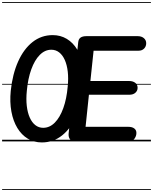

<svg xmlns="http://www.w3.org/2000/svg" viewBox="-25 -1349 1460 1832"><path d="M374 10Q299.5 10 240 -26Q180.5 -62 140.5 -128Q100.5 -194 83.8 -284.2Q67 -374.5 77.5 -482.5Q94.5 -642.5 148 -762Q201.5 -881.5 285.5 -947.8Q369.5 -1014 478 -1014Q552.5 -1014 612 -978.2Q671.5 -942.5 711.5 -876.8Q751.5 -811 768.2 -721Q785 -631 774.5 -523Q758 -363 704.5 -243Q651 -123 567 -56.5Q483 10 374 10ZM231 -482.5Q223 -403.5 230.5 -338.8Q238 -274 259 -227Q280 -180 312.5 -154.8Q345 -129.5 387 -129.5Q449 -129.5 498 -179Q547 -228.5 579 -317.2Q611 -406 621 -523Q629 -601.5 621.5 -666Q614 -730.5 593 -777.2Q572 -824 539.5 -849.2Q507 -874.5 465 -874.5Q403.5 -874.5 354.5 -825Q305.5 -775.5 273.5 -687.2Q241.5 -599 231 -482.5ZM374 10Q299.5 10 240 -26Q180.5 -62 140.5 -128Q100.5 -194 83.8 -284.2Q67 -374.5 77.5 -482.5Q94.5 -642.5 148 -762Q201.5 -881.5 285.5 -947.8Q369.5 -1014 478 -1014Q552.5 -1014 612 -978.2Q671.5 -942.5 711.5 -876.8Q751.5 -811 768.2 -721Q785 -631 774.5 -523Q758 -363 704.5 -243Q651 -123 567 -56.5Q483 10 374 10ZM231 -482.5Q223 -403.5 230.5 -338.8Q238 -274 259 -227Q280 -180 312.5 -154.8Q345 -129.5 387 -129.5Q449 -129.5 498 -179Q547 -228.5 579 -317.2Q611 -406 621 -523Q629 -601.5 621.5 -666Q614 -730.5 593 -777.2Q572 -824 539.5 -849.2Q507 -874.5 465 -874.5Q403.5 -874.5 354.5 -825Q305.5 -775.5 273.5 -687.2Q241.5 -599 231 -482.5ZM691 0Q656 0 641.2 -22.2Q626.5 -44.5 630 -76.5L721 -944Q724 -976.5 743.5 -990.2Q763 -1004 799 -1004H1289.5Q1325.5 -1004 1347.8 -985Q1370 -966 1370 -936.5Q1370 -906 1350 -885.5Q1330 -865 1296 -865H868L837.5 -576H1207.5Q1243 -576 1265.5 -558.8Q1288 -541.5 1288 -511Q1288 -483.5 1267 -464.2Q1246 -445 1209 -445H823.5L791.5 -139H1198.5Q1235.5 -139 1256 -123.5Q1276.5 -108 1276.5 -80.5Q1276.5 -50.5 1257.8 -25.2Q1239 0 1205 0ZM691 0Q656 0 641.2 -22.2Q626.5 -44.5 630 -76.5L721 -944Q724 -976.5 743.5 -990.2Q763 -1004 799 -1004H1289.5Q1325.5 -1004 1347.8 -985Q1370 -966 1370 -936.5Q1370 -906 1350 -885.5Q1330 -865 1296 -865H868L837.5 -576H1207.5Q1243 -576 1265.5 -558.8Q1288 -541.5 1288 -511Q1288 -483.5 1267 -464.2Q1246 -445 1209 -445H823.5L791.5 -139H1198.5Q1235.5 -139 1256 -123.5Q1276.5 -108 1276.5 -80.5Q1276.5 -50.5 1257.8 -25.2Q1239 0 1205 0ZM-5 455H1415V463H-5ZM-5 -16H1415V0H-5ZM-5 -549H1415V-541H-5ZM-5 -1329H1415V-1321H-5Z"/></svg>

Font: Edu SA Dotted Guide
Style: Regular
Weight: 400
Designer: Tina and Corey Anderson, Eben Sorkin, Mirko Velimirovic
Foundry: Google for Education
Version: Version 2.000